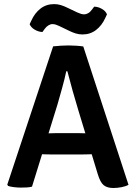

<svg xmlns="http://www.w3.org/2000/svg" viewBox="-20 -909 662 936"><path d="M239 -683Q254.5 -685 276 -686.2Q297.5 -687.5 313 -687.5Q328.5 -687.5 350 -686.2Q371.5 -685 386 -682.5L606.5 -8Q593 -0.5 572.5 3.5Q552 7.5 532.5 7.5Q502.5 7.5 485.5 -6.2Q468.5 -20 456.5 -60.5L362 -371Q349 -414 334.2 -466Q319.5 -518 308.5 -561.5H303Q295.5 -525 282.5 -478.5Q269.5 -432 260 -399L136 1Q124.5 4 110.5 4.8Q96.5 5.5 81.5 5.5Q66 5.5 48.8 3.5Q31.5 1.5 19.5 -2.5L15.5 -9ZM236 -156Q230 -156 217.8 -156.2Q205.5 -156.5 193.2 -156.8Q181 -157 175 -157H112L151.5 -259H207Q213 -259 224.2 -259.2Q235.5 -259.5 246.5 -259.8Q257.5 -260 263 -260H352Q358 -260 369.2 -259.8Q380.5 -259.5 391.8 -259.2Q403 -259 409 -259H466L499 -157H436.5Q430.5 -157 418 -156.8Q405.5 -156.5 393.2 -156.2Q381 -156 375 -156ZM268 -782.5Q260 -786 252.2 -788.8Q244.5 -791.5 235.5 -791.5Q226 -791.5 215.8 -785.2Q205.5 -779 197 -767L187 -753Q168.5 -753.5 150 -764Q131.5 -774.5 124.5 -791L132.5 -808Q149 -845 177.2 -867Q205.5 -889 244 -889Q261.5 -889 277.2 -884Q293 -879 306 -872.5L356.5 -848.5Q365 -844.5 373.8 -841.8Q382.5 -839 390.5 -839Q400 -839 410 -844.8Q420 -850.5 429 -863L439 -876.5Q457.5 -876.5 476.2 -866Q495 -855.5 501.5 -839L493.5 -822Q477 -785 448.5 -763Q420 -741 382 -741Q364.5 -741 348.2 -746.2Q332 -751.5 320 -757.5Z"/></svg>

Font: Signika Negative Light SemiBold
Style: Regular
Weight: 600
Version: Version 2.001